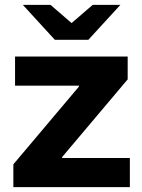

<svg xmlns="http://www.w3.org/2000/svg" viewBox="-20 -771 583 791"><path d="M515 -120V0H35V-94L305 -414V-418H42V-538H506V-444L236 -124V-120ZM476 -751 344 -607H206L74 -751H188L275 -676L362 -751Z"/></svg>

Font: CMG Sans
Style: Bold
Weight: 700
Designer: Julieta Ulanovsky
Foundry: Julieta Ulanovsky
Version: Version 7.200